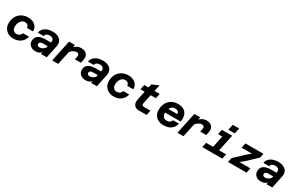

<svg xmlns="http://www.w3.org/2000/svg" viewBox="254 -2539 6641 4313"><g transform="rotate(30 3575.0 -382.5)"><path d="M309 12Q235 12 176 -19Q117 -50 82.5 -106.5Q48 -163 48 -239Q48 -313 71 -373Q94 -433 137 -477Q180 -521 239 -544.5Q298 -568 370 -568Q440 -568 496.5 -541.5Q553 -515 586 -466Q619 -417 615 -349H459Q456 -394 429 -417.5Q402 -441 363 -441Q323 -441 293.5 -423Q264 -405 245 -376Q226 -347 216.5 -313.5Q207 -280 207 -248Q207 -178 240 -145.5Q273 -113 316 -113Q363 -113 397 -137.5Q431 -162 441 -202H597Q582 -137 543 -89Q504 -41 445 -14.5Q386 12 309 12Z M1023 0 1039 -100 1093 -352Q1100 -384 1089 -408Q1078 -432 1053 -445Q1028 -458 993 -458Q946 -458 914.5 -439.5Q883 -421 876 -379H725Q731 -435 768.5 -477.5Q806 -520 866 -544Q926 -568 1000 -568Q1087 -568 1147 -538.5Q1207 -509 1232.5 -455.5Q1258 -402 1243 -329L1174 0ZM876 12Q825 12 784 -9Q743 -30 719.5 -66Q696 -102 696 -147Q696 -218 730 -259Q764 -300 820.5 -317.5Q877 -335 945 -335H1104L1081 -227L938 -226Q898 -226 876 -209.5Q854 -193 854 -164Q854 -140 871.5 -125.5Q889 -111 920 -111Q965 -111 1001.5 -133.5Q1038 -156 1069 -199L1064 -94Q1027 -37 984 -12.5Q941 12 876 12Z M1744 -278 1760 -353Q1768 -391 1753 -414.5Q1738 -438 1698 -438Q1653 -438 1607 -408Q1561 -378 1509 -304L1520 -435Q1556 -479 1591 -508.5Q1626 -538 1664 -553Q1702 -568 1747 -568Q1807 -568 1850.5 -543.5Q1894 -519 1912.5 -471.5Q1931 -424 1916 -353L1900 -278ZM1314 0 1432 -556H1582L1567 -456L1470 0Z M2323 0 2339 -100 2393 -352Q2400 -384 2389 -408Q2378 -432 2353 -445Q2328 -458 2293 -458Q2246 -458 2214.5 -439.5Q2183 -421 2176 -379H2025Q2031 -435 2068.5 -477.5Q2106 -520 2166 -544Q2226 -568 2300 -568Q2387 -568 2447 -538.5Q2507 -509 2532.5 -455.5Q2558 -402 2543 -329L2474 0ZM2176 12Q2125 12 2084 -9Q2043 -30 2019.5 -66Q1996 -102 1996 -147Q1996 -218 2030 -259Q2064 -300 2120.5 -317.5Q2177 -335 2245 -335H2404L2381 -227L2238 -226Q2198 -226 2176 -209.5Q2154 -193 2154 -164Q2154 -140 2171.5 -125.5Q2189 -111 2220 -111Q2265 -111 2301.5 -133.5Q2338 -156 2369 -199L2364 -94Q2327 -37 2284 -12.5Q2241 12 2176 12Z M2909 12Q2835 12 2776 -19Q2717 -50 2682.5 -106.5Q2648 -163 2648 -239Q2648 -313 2671 -373Q2694 -433 2737 -477Q2780 -521 2839 -544.5Q2898 -568 2970 -568Q3040 -568 3096.5 -541.5Q3153 -515 3186 -466Q3219 -417 3215 -349H3059Q3056 -394 3029 -417.5Q3002 -441 2963 -441Q2923 -441 2893.5 -423Q2864 -405 2845 -376Q2826 -347 2816.5 -313.5Q2807 -280 2807 -248Q2807 -178 2840 -145.5Q2873 -113 2916 -113Q2963 -113 2997 -137.5Q3031 -162 3041 -202H3197Q3182 -137 3143 -89Q3104 -41 3045 -14.5Q2986 12 2909 12Z M3561 0Q3504 0 3467.5 -25.5Q3431 -51 3417.5 -96.5Q3404 -142 3416 -200L3512 -649L3683 -719L3572 -200Q3567 -174 3570.5 -157.5Q3574 -141 3589 -133.5Q3604 -126 3631 -126H3791L3764 0ZM3355 -430 3382 -556H3783L3756 -430Z M4199 12Q4127 12 4068 -17Q4009 -46 3974.5 -101Q3940 -156 3940 -235Q3940 -305 3960.5 -365.5Q3981 -426 4021.5 -471.5Q4062 -517 4121 -542.5Q4180 -568 4258 -568Q4354 -568 4413.5 -529Q4473 -490 4495 -419.5Q4517 -349 4500 -254H4060L4084 -361H4349Q4351 -399 4326.5 -423Q4302 -447 4251 -447Q4193 -447 4159.5 -416Q4126 -385 4112 -338Q4098 -291 4098 -243Q4098 -206 4111 -176.5Q4124 -147 4149.5 -130Q4175 -113 4210 -113Q4266 -113 4297.5 -136Q4329 -159 4336 -194H4492Q4477 -131 4440 -84.5Q4403 -38 4343 -13Q4283 12 4199 12Z M4994 -278 5010 -353Q5018 -391 5003 -414.5Q4988 -438 4948 -438Q4903 -438 4857 -408Q4811 -378 4759 -304L4770 -435Q4806 -479 4841 -508.5Q4876 -538 4914 -553Q4952 -568 4997 -568Q5057 -568 5100.5 -543.5Q5144 -519 5162.5 -471.5Q5181 -424 5166 -353L5150 -278ZM4564 0 4682 -556H4832L4817 -456L4720 0Z M5388 0 5506 -556H5662L5544 0ZM5208 0 5235 -126H5753L5726 0ZM5369 -430 5396 -556H5584L5557 -430ZM5520 -631 5551 -777H5717L5686 -631Z M5876 0 5900 -113 6135 -336 6248 -430H6097H5979L6006 -556H6474L6450 -445L6212 -220L6099 -126H6250H6383L6356 0Z M6873 0 6889 -100 6943 -352Q6950 -384 6939 -408Q6928 -432 6903 -445Q6878 -458 6843 -458Q6796 -458 6764.5 -439.5Q6733 -421 6726 -379H6575Q6581 -435 6618.5 -477.5Q6656 -520 6716 -544Q6776 -568 6850 -568Q6937 -568 6997 -538.5Q7057 -509 7082.5 -455.5Q7108 -402 7093 -329L7024 0ZM6726 12Q6675 12 6634 -9Q6593 -30 6569.5 -66Q6546 -102 6546 -147Q6546 -218 6580 -259Q6614 -300 6670.5 -317.5Q6727 -335 6795 -335H6954L6931 -227L6788 -226Q6748 -226 6726 -209.5Q6704 -193 6704 -164Q6704 -140 6721.5 -125.5Q6739 -111 6770 -111Q6815 -111 6851.5 -133.5Q6888 -156 6919 -199L6914 -94Q6877 -37 6834 -12.5Q6791 12 6726 12Z"/></g></svg>

Font: Azeret Mono Thin
Style: Bold Italic
Weight: 700
Italic angle: -12°
Version: Version 1.002